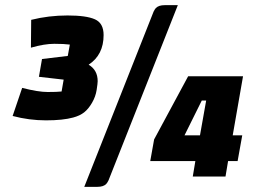

<svg xmlns="http://www.w3.org/2000/svg" viewBox="-20 -685 1011 745"><path d="M670 -665 401 15Q396 25 392 29Q381 40 358 40H307L576 -640Q581 -650 585 -654Q596 -665 619 -665ZM728 0 738 -60H563L578 -144L710 -389H923L883 -160H920L902 -60H865L855 0ZM756 -160 780 -295H763L696 -160ZM243 -468 251 -512Q229 -515 190.5 -515Q152 -515 100 -500L101 -608Q169 -625 242 -625Q315 -625 348.5 -610Q382 -595 382 -549Q382 -472 324 -434Q359 -413 359 -370Q359 -362 355 -336Q351 -310 337 -286Q323 -262 306.5 -249Q290 -236 264 -229Q224 -218 158.5 -218Q93 -218 29 -235L66 -344Q128 -328 165 -328Q202 -328 219 -330L227 -376L131 -387L143 -456Z"/></svg>

Font: Changa One
Style: Italic
Weight: 400
Italic angle: -12°
Designer: Eduardo Rodriguez Tunni
Foundry: Eduardo Rodriguez Tunni
Version: Version 1.003